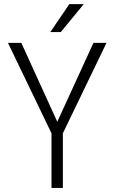

<svg xmlns="http://www.w3.org/2000/svg" viewBox="-20 -921 562 941"><path d="M260.7 -324.2 438 -710.9H502L288.1 -267.6V0H232.4V-267.6L19 -710.9H84.5ZM319.8 -900.9H390.6L277.8 -763.7H226.6Z"/></svg>

Font: MAUL Condensed Light
Style: Light
Weight: 300
Designer: MAUL
Version: Version 2.137; 2017; ttfautohint (v1.8.3)